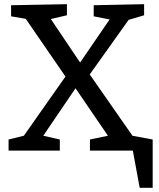

<svg xmlns="http://www.w3.org/2000/svg" viewBox="-20 -720 762 918"><path d="M266 -53V0H21V-53L94 -71L293 -354L103 -630L33 -642V-695L300 -700V-647L223 -629L363 -421L504 -627L428 -642V-695L669 -700V-647L595 -625L409 -364L614 -70L682 -53V0H410V-53L496 -71L341 -298L187 -71ZM542 -84 710 -53V178H648L615 0H542Z"/></svg>

Font: Bitter Medium
Style: Regular
Weight: 500
Designer: Sol Matas, and Bitter project Authors
Foundry: Sol Matas
Version: Version 2.001